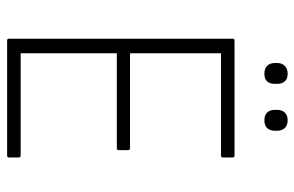

<svg xmlns="http://www.w3.org/2000/svg" viewBox="-168 -680 848 553"><g transform="rotate(90 256.5 -404.0)"><path d="M97 0Q92 0 92 -5V-650Q92 -655 97 -655H428Q434 -655 434 -650V-621Q434 -616 428 -616H134V-354H407Q413 -354 413 -348V-321Q413 -316 407 -316H134V-39H428Q434 -39 434 -34V-5Q434 0 428 0ZM193 -741Q178 -741 170 -749Q162 -757 162 -771V-779Q162 -791 170 -799.5Q178 -808 193 -808Q208 -808 215 -799.5Q222 -791 222 -779V-771Q222 -757 215 -749Q208 -741 193 -741ZM327 -741Q312 -741 304.5 -749Q297 -757 297 -771V-779Q297 -791 304.5 -799.5Q312 -808 327 -808Q342 -808 349.5 -799.5Q357 -791 357 -779V-771Q357 -757 349.5 -749Q342 -741 327 -741Z"/></g></svg>

Font: Sofia Sans Semi Condensed ExtraLight
Style: Regular
Weight: 250
Version: Version 4.100